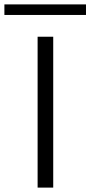

<svg xmlns="http://www.w3.org/2000/svg" viewBox="-54 -853 411 873"><path d="M117 0V-686H188V0ZM-34 -785V-833H337V-785Z"/></svg>

Font: Archivo Expanded ExtraLight
Style: Regular
Weight: 250
Width: 7
Designer: Hector Gatti
Foundry: Omnibus-Type
Version: Version 2.001